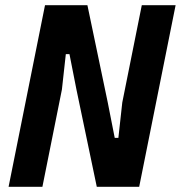

<svg xmlns="http://www.w3.org/2000/svg" viewBox="-20 -718 695 738"><path d="M352 0 274 -373 247 -510H233L218 -374L143 0H13L153 -698H316L394 -325L421 -188H435L450 -324L525 -698H655L515 0Z"/></svg>

Font: IBM Plex Sans Condensed
Style: Bold Italic
Weight: 700
Width: 3
Italic angle: -11.31°
Designer: Mike Abbink, Paul van der Laan, Pieter van Rosmalen
Foundry: Bold Monday
Version: Version 3.201